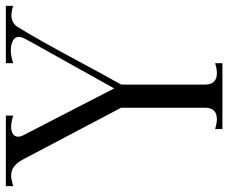

<svg xmlns="http://www.w3.org/2000/svg" viewBox="-112 -698 780 656"><g transform="rotate(-90 278.0 -370.0)"><path d="M199 -19Q238 -19 238 -60V-346L62 -680Q51 -701 37.5 -711.5Q24 -722 5 -722Q-5 -722 -30 -715V-740H211V-715Q187 -722 174 -722Q158 -722 148.5 -716Q139 -710 139 -698Q139 -689 144 -680L304 -370L463 -655L475 -678Q480 -687 480 -696Q480 -709 467 -716Q454 -723 434 -723Q414 -723 390 -715V-740H586V-715Q568 -721 554 -721Q528 -721 514 -700Q468 -625 398 -494Q346 -397 317 -346V-60Q317 -19 356 -19Q371 -19 390 -25V0H165V-25Q185 -19 199 -19Z"/></g></svg>

Font: Viaoda Libre
Style: Regular
Weight: 400
Designer: Gydient
Version: Version 2.000